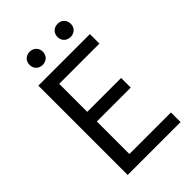

<svg xmlns="http://www.w3.org/2000/svg" viewBox="-263 -1011 1114 1114"><g transform="rotate(-45 294.0 -454.0)"><path d="M100 0H534V-79H193V-346H471V-425H193V-655H523V-733H100ZM203 -800C234 -800 258 -822 258 -854C258 -886 234 -908 203 -908C172 -908 149 -886 149 -854C149 -822 172 -800 203 -800ZM433 -800C464 -800 487 -822 487 -854C487 -886 464 -908 433 -908C401 -908 378 -886 378 -854C378 -822 401 -800 433 -800Z"/></g></svg>

Font: Noto Sans CJK SC Regular
Style: Regular
Weight: 400
Designer: Ryoko NISHIZUKA (kana & ideographs); Paul D. Hunt (Latin, Greek & Cyrillic); Wenlong ZHANG (bopomofo); Sandoll Communica
Foundry: Adobe Systems Incorporated
Version: Version 1.004;PS 1.004;hotconv 1.0.82;makeotf.lib2.5.63406